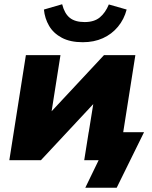

<svg xmlns="http://www.w3.org/2000/svg" viewBox="-20 -755 718 905"><path d="M382 130 445 0H377L398 -132H659L530 130ZM24 0 102 -495H265L218 -197H192L470 -495H618L540 0H377L425 -298H451L173 0ZM370 -556Q311 -556 271.5 -577Q232 -598 211.5 -633Q191 -668 187 -710L273 -735Q284 -691 309 -671Q334 -651 379 -651Q424 -651 450.5 -673Q477 -695 493 -734L577 -710Q565 -664 536 -629Q507 -594 465 -575Q423 -556 370 -556Z"/></svg>

Font: Nunito Sans 11pt Black
Style: Italic
Weight: 900
Italic angle: -9°
Version: Version 3.101;gftools[0.9.27]